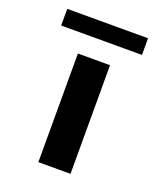

<svg xmlns="http://www.w3.org/2000/svg" viewBox="-131 -790 747 877"><g transform="rotate(20 242.0 -351.5)"><path d="M315.7 0V-528H159.5V0ZM436.7 -622V-703H44V-622Z"/></g></svg>

Font: Asimov
Style: Wid
Weight: 500
Designer: Google
Version: Version 2.000980; 2014